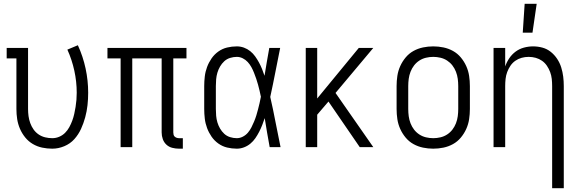

<svg xmlns="http://www.w3.org/2000/svg" viewBox="-20 -771 3040 1006"><path d="M254 8Q227 8 201 2.5Q175 -3 152 -16.5Q129 -30 112 -51Q95 -72 84.5 -96.5Q74 -121 70 -147Q66 -173 66 -200V-465H15V-520H127V-200Q127 -181 129.5 -162.5Q132 -144 138.5 -126Q145 -108 156 -92.5Q167 -77 182.5 -66.5Q198 -56 216.5 -51.5Q235 -47 254 -47Q273 -47 290.5 -54.5Q308 -62 321 -75Q334 -88 343 -104.5Q352 -121 358.5 -138.5Q365 -156 369 -174Q373 -192 376 -210.5Q379 -229 380.5 -247.5Q382 -266 382 -285Q382 -343 369.5 -400.5Q357 -458 333 -511L388 -534Q415 -475 428.5 -412Q442 -349 442 -285Q442 -252 438.5 -220Q435 -188 426.5 -156.5Q418 -125 404.5 -95.5Q391 -66 369.5 -42Q348 -18 317 -5Q286 8 254 8Z M938 8H918Q900 8 882.5 3.5Q865 -1 852 -13Q839 -25 833 -42Q827 -59 827 -77V-465H673V0H612V-465H543V-520H957V-465H888V-77Q888 -71 889.5 -65Q891 -59 895.5 -55Q900 -51 906 -49Q912 -47 918 -47H938Z M1221 8Q1195 8 1170 2Q1145 -4 1124 -19Q1103 -34 1088.5 -55Q1074 -76 1065 -100Q1056 -124 1053 -149.5Q1050 -175 1050 -200V-320Q1050 -345 1053 -370.5Q1056 -396 1065 -420Q1074 -444 1088.5 -465Q1103 -486 1124 -501Q1145 -516 1170 -522Q1195 -528 1221 -528Q1240 -528 1258 -521.5Q1276 -515 1291 -503Q1306 -491 1317 -475.5Q1328 -460 1337 -443.5Q1346 -427 1353 -409.5Q1360 -392 1366 -374Q1372 -410 1378 -446.5Q1384 -483 1391 -520H1448Q1435 -456 1422.5 -391.5Q1410 -327 1396 -263Q1411 -198 1423.5 -132Q1436 -66 1450 0H1393Q1386 -38 1379.5 -76Q1373 -114 1367 -152Q1361 -134 1354 -116Q1347 -98 1338 -80.5Q1329 -63 1318 -47Q1307 -31 1292 -18.5Q1277 -6 1258.5 1Q1240 8 1221 8ZM1221 -47Q1237 -47 1252.5 -55Q1268 -63 1279 -76Q1290 -89 1297.5 -104Q1305 -119 1311.5 -134.5Q1318 -150 1323 -166Q1328 -182 1332 -198Q1336 -214 1340 -230.5Q1344 -247 1347 -264Q1344 -280 1340 -296Q1336 -312 1332 -327.5Q1328 -343 1322.5 -358.5Q1317 -374 1311 -389.5Q1305 -405 1297 -419.5Q1289 -434 1278 -446Q1267 -458 1252 -465.5Q1237 -473 1221 -473Q1203 -473 1185.5 -467.5Q1168 -462 1155 -450Q1142 -438 1133 -422.5Q1124 -407 1119 -390Q1114 -373 1112.5 -355.5Q1111 -338 1111 -320V-200Q1111 -182 1112.5 -164.5Q1114 -147 1119 -130Q1124 -113 1133 -97.5Q1142 -82 1155 -70Q1168 -58 1185.5 -52.5Q1203 -47 1221 -47Z M1936 0H1865L1701 -239L1642 -170V0H1582V-520H1642V-255L1860 -520H1936L1738 -284Z M2250 8Q2223 8 2196.5 2.5Q2170 -3 2146.5 -16Q2123 -29 2105.5 -50Q2088 -71 2077 -95.5Q2066 -120 2062 -146.5Q2058 -173 2058 -200V-320Q2058 -347 2062 -373.5Q2066 -400 2077 -424.5Q2088 -449 2105.5 -470Q2123 -491 2146.5 -504Q2170 -517 2196.5 -522.5Q2223 -528 2250 -528Q2277 -528 2303.5 -522.5Q2330 -517 2353.5 -504Q2377 -491 2394.5 -470Q2412 -449 2423 -424.5Q2434 -400 2438 -373.5Q2442 -347 2442 -320V-200Q2442 -173 2438 -146.5Q2434 -120 2423 -95.5Q2412 -71 2394.5 -50Q2377 -29 2353.5 -16Q2330 -3 2303.5 2.5Q2277 8 2250 8ZM2250 -47Q2269 -47 2288 -51.5Q2307 -56 2323 -66.5Q2339 -77 2350.5 -92Q2362 -107 2369 -125Q2376 -143 2378.5 -162Q2381 -181 2381 -200V-320Q2381 -339 2378.5 -358Q2376 -377 2369 -395Q2362 -413 2350.5 -428Q2339 -443 2323 -453.5Q2307 -464 2288 -468.5Q2269 -473 2250 -473Q2231 -473 2212 -468.5Q2193 -464 2177 -453.5Q2161 -443 2149.5 -428Q2138 -413 2131 -395Q2124 -377 2121.5 -358Q2119 -339 2119 -320V-200Q2119 -181 2121.5 -162Q2124 -143 2131 -125Q2138 -107 2149.5 -92Q2161 -77 2177 -66.5Q2193 -56 2212 -51.5Q2231 -47 2250 -47Z M2873 215V-320Q2873 -339 2871 -357.5Q2869 -376 2862.5 -393.5Q2856 -411 2845.5 -426.5Q2835 -442 2820 -452.5Q2805 -463 2787 -468Q2769 -473 2750 -473Q2731 -473 2713 -468Q2695 -463 2680 -452.5Q2665 -442 2654.5 -426.5Q2644 -411 2637.5 -393.5Q2631 -376 2629 -357.5Q2627 -339 2627 -320V0H2566V-520H2627V-423Q2635 -446 2648.5 -466Q2662 -486 2681.5 -500.5Q2701 -515 2725 -521.5Q2749 -528 2773 -528Q2798 -528 2822 -521.5Q2846 -515 2865.5 -499.5Q2885 -484 2899 -463Q2913 -442 2920.5 -418Q2928 -394 2931 -369.5Q2934 -345 2934 -320V215ZM2719 -600 2729 -751H2792L2770 -600Z"/></svg>

Font: Iosevka Fixed SS04 Light
Style: Regular
Weight: 300
Monospace: yes
Designer: Belleve Invis
Foundry: Belleve Invis
Version: Version 32.5.0